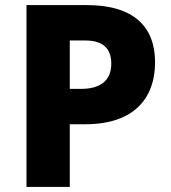

<svg xmlns="http://www.w3.org/2000/svg" viewBox="-20 -734 670 754"><path d="M321 -714H84V0H254V-246H314C520 -246 589 -362 589 -489C589 -631 503 -714 321 -714ZM315 -575C385 -575 417 -543 417 -484C417 -413 368 -385 299 -385H254V-575Z"/></svg>

Font: Noto Sans Telugu ExtraBold
Style: Regular
Weight: 800
Designer: Jelle Bosma - Monotype Design Team
Foundry: Monotype Imaging Inc.
Version: Version 2.005